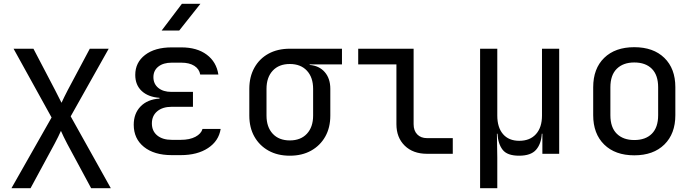

<svg xmlns="http://www.w3.org/2000/svg" viewBox="-20 -805 3640 1005"><path d="M40 180 250 -190 51 -550H155L268 -334Q277 -317 286.5 -297.5Q296 -278 302 -267Q307 -278 316.5 -297.5Q326 -317 335 -334L450 -550H549L350 -196L560 180H457L332 -52Q323 -69 313.5 -88.5Q304 -108 299 -120Q294 -108 284.5 -89Q275 -70 266 -53L140 180Z M926 7H879Q787 7 733.5 -36Q680 -79 680 -152Q680 -211 716 -248Q752 -285 815 -289V-293Q756 -297 722 -328.5Q688 -360 688 -413Q688 -478 739.5 -517.5Q791 -557 879 -557H929Q1011 -557 1062 -519Q1113 -481 1123 -415H1028Q1023 -444 997 -460.5Q971 -477 929 -477H879Q835 -477 809 -456.5Q783 -436 783 -401Q783 -366 808.5 -345Q834 -324 877 -324H990V-246H879Q831 -246 803 -222.5Q775 -199 775 -159Q775 -119 803 -96Q831 -73 879 -73H926Q973 -73 1003 -89Q1033 -105 1040 -130H1135Q1125 -67 1069 -30Q1013 7 926 7ZM826 -645 932 -785H1029L918 -645Z M1497 10Q1433 10 1385.5 -16.5Q1338 -43 1311.5 -90Q1285 -137 1285 -200V-340Q1285 -403 1311.5 -450.5Q1338 -498 1385.5 -524Q1433 -550 1497 -550H1770V-468H1601V-465Q1651 -461 1680 -427.5Q1709 -394 1709 -340V-200Q1709 -137 1682.5 -90Q1656 -43 1608.5 -16.5Q1561 10 1497 10ZM1497 -70Q1554 -70 1586.5 -105Q1619 -140 1619 -200V-340Q1619 -400 1586.5 -435Q1554 -470 1497 -470Q1440 -470 1407.5 -435Q1375 -400 1375 -340V-200Q1375 -140 1407.5 -105Q1440 -70 1497 -70Z M2215 0Q2142 0 2098.5 -42.5Q2055 -85 2055 -155V-468H1855V-550H2145V-155Q2145 -121 2164 -101.5Q2183 -82 2215 -82H2350V0Z M2493 180V-550H2583V-200Q2583 -138 2613 -103Q2643 -68 2698 -68Q2754 -68 2785.5 -103Q2817 -138 2817 -200V-550H2907V0H2819V-105H2816Q2813 -52 2786 -21Q2759 10 2697 10Q2635 10 2611 -21Q2587 -52 2584 -105H2581L2583 20V180Z M3300 8Q3200 8 3142.5 -48.5Q3085 -105 3085 -202V-348Q3085 -446 3142.5 -502Q3200 -558 3300 -558Q3400 -558 3457.5 -502Q3515 -446 3515 -349V-202Q3515 -105 3457.5 -48.5Q3400 8 3300 8ZM3300 -72Q3359 -72 3392 -105Q3425 -138 3425 -202V-348Q3425 -412 3392 -445Q3359 -478 3300 -478Q3242 -478 3208.5 -445Q3175 -412 3175 -348V-202Q3175 -138 3208.5 -105Q3242 -72 3300 -72Z"/></svg>

Font: NKDuy Mono
Style: Regular
Weight: 400
Monospace: yes
Designer: NKDuy
Foundry: NKDuy
Version: Version 2.251; ttfautohint (v1.8.4.7-5d5b)